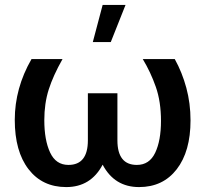

<svg xmlns="http://www.w3.org/2000/svg" viewBox="-20 -740 834 780"><path d="M457 -361V-170Q457 -70 536 -70Q587 -70 610.5 -119.5Q634 -169 634 -249Q634 -327 613 -387Q592 -447 560 -500H690Q720 -446 737 -383Q754 -320 754 -251Q754 -125 698 -52.5Q642 20 545 20Q445 20 397 -71Q349 20 249 20Q152 20 96 -52.5Q40 -125 40 -253Q40 -382 108 -500H234Q196 -433 178 -376.5Q160 -320 160 -252Q160 -171 183.5 -120.5Q207 -70 258 -70Q337 -70 337 -170V-361ZM397 -720H490L430 -569H357Z"/></svg>

Font: Moderustic Med
Style: Regular
Weight: 500
Designer: Tural Alisoy
Foundry: TAFT Foundry
Version: Version 2.110